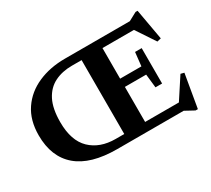

<svg xmlns="http://www.w3.org/2000/svg" viewBox="-141 -948 1352 1231"><g transform="rotate(-30 535.5 -333.0)"><path d="M430.5 0Q235 0 136.5 -84.2Q38 -168.5 38 -327.5Q38 -440 90 -516.2Q142 -592.5 230.5 -631.2Q319 -670 429.5 -670H910L971.5 -703H986.5L1027 -475.5L998 -468.5L905 -608.5H672V-382H829.5L840.5 -482.5H889.5V-220.5H840.5L829.5 -321H672V-61.5H922L1022.5 -215.5L1048 -209L1006 36.5H989L922 0ZM454 -61.5H517.5V-608.5H445.5Q373.5 -608.5 318 -581Q262.5 -553.5 231.2 -492.8Q200 -432 200 -332Q200 -195 269.2 -128.2Q338.5 -61.5 454 -61.5Z"/></g></svg>

Font: Newsreader 16pt
Style: Bold
Weight: 700
Designer: Hugues Gentile
Foundry: Production Type
Version: Version 1.003; ttfautohint (v1.8.3)